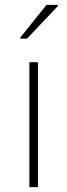

<svg xmlns="http://www.w3.org/2000/svg" viewBox="-20 -764 275 784"><path d="M100 0V-510H135V0ZM63 -606V-611L170 -744H216V-739L90 -606Z"/></svg>

Font: Saira Thin Thin
Style: Regular
Weight: 250
Version: Version 1.101